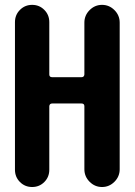

<svg xmlns="http://www.w3.org/2000/svg" viewBox="-20 -750 540 770"><path d="M460 -659.2V-71.3Q460 -42 439 -21Q418 0 389.2 0Q360.4 0 339.4 -21Q318.4 -42 318.4 -71.3V-324.2Q318.4 -335 306.6 -335H189.5Q178.7 -335 177.7 -324.2V-69.3Q177.7 -40 157.7 -20Q137.7 0 108.9 0Q80.1 0 60.1 -20Q40 -40 40 -69.3V-661.1Q40 -690.4 60.1 -710.4Q80.1 -730.5 108.9 -730.5Q137.7 -730.5 157.7 -710.4Q177.7 -690.4 177.7 -661.1V-451.2Q177.7 -440.4 189.5 -440.4H306.6Q317.4 -440.4 318.4 -451.2V-659.2Q318.4 -688.5 339.4 -709.5Q360.4 -730.5 389.2 -730.5Q418 -730.5 439 -709.5Q460 -688.5 460 -659.2Z"/></svg>

Font: Rounded-X Mgen+ 1mn bold
Style: Bold
Weight: 700
Designer: [Source Han Sans]
Ryoko NISHIZUKA  (kana & ideographs); Paul D. Hunt (Latin, Greek & Cyrillic); Wenlong ZHANG  (bopomofo
Version: Version 1.059.20150602